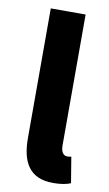

<svg xmlns="http://www.w3.org/2000/svg" viewBox="-83 -744 452 798"><g transform="rotate(10 143.0 -344.5)"><path d="M200 12C233 12 258 7 274 0L256 -109C248 -107 244 -107 238 -107C226 -107 212 -117 212 -148V-701H65V-154C65 -54 99 12 200 12Z"/></g></svg>

Font: Giro Sans Regular
Style: Bold
Weight: 700
Designer: Paul D. Hunt
Foundry: Adobe Systems Incorporated
Version: Version 1.000;PS 1.0;hotconv 1.0.88;makeotf.lib2.5.647800